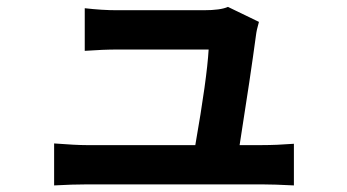

<svg xmlns="http://www.w3.org/2000/svg" viewBox="-20 -530 1017 563"><path d="M739.3 -465.8Q732.4 -442.4 730.5 -425.8Q714.8 -308.6 682.6 -104.5H747.1Q791 -104.5 841.8 -108.4V13.7Q783.2 10.7 750 10.7H233.4Q193.4 10.7 138.7 13.7V-109.4Q202.1 -104.5 233.4 -104.5H552.7Q586.9 -299.8 591.8 -384.8H324.2Q283.2 -384.8 228.5 -380.9V-505.9Q279.3 -500 323.2 -500H577.1Q627 -500 648.4 -509.8Z"/></svg>

Font: Min Sans Bold
Style: Regular
Weight: 700
Designer: Jinseong-Kim, NotoSansCJK, Nunito
Foundry: Jinseong-Kim
Version: Version 1.400;Glyphs 3.1.2 (3151)